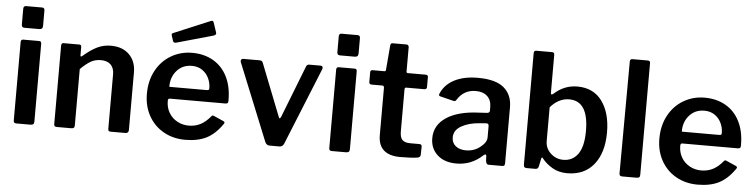

<svg xmlns="http://www.w3.org/2000/svg" viewBox="-46 -976 4766 1210"><g transform="rotate(5 2337.0 -371.0)"><path d="M195 -628V-725C195 -730.3 193.7 -734.5 191 -737.5C188.3 -740.5 184.7 -742 180 -742H77C66.3 -742 61 -735.7 61 -723V-625C61 -618.3 62.3 -613.3 65 -610C67.7 -606.7 72.7 -605 80 -605H171C179.7 -605 185.8 -606.8 189.5 -610.5C193.2 -614.2 195 -620 195 -628ZM193 -22V-514C193 -524.7 188.3 -530 179 -530H78C68 -530 63 -524.3 63 -513V-18C63 -11.3 64.3 -6.7 67 -4C69.7 -1.3 74.7 0 82 0H169C177.7 0 183.8 -1.7 187.5 -5C191.2 -8.3 193 -14 193 -22Z M323 -4C325.7 -1.3 330.3 0 337 0H426C434.7 0 440.7 -1.5 444 -4.5C447.3 -7.5 449 -12.7 449 -20V-376C473 -400 494.5 -417.3 513.5 -428C532.5 -438.7 553.7 -444 577 -444C604.3 -444 625.2 -436.8 639.5 -422.5C653.8 -408.2 661 -388 661 -362V-18C661 -11.3 662.2 -6.7 664.5 -4C666.8 -1.3 671.3 0 678 0H770C784 0 791 -7 791 -21V-385C791 -431.7 776.8 -469.2 748.5 -497.5C720.2 -525.8 681.3 -540 632 -540C600.7 -540 571.5 -533.3 544.5 -520C517.5 -506.7 488.3 -486.3 457 -459C453.7 -456.3 451 -455.3 449 -456C447 -456.7 446 -459 446 -463V-515C446 -525 441.7 -530 433 -530H333C323.7 -530 319 -524.3 319 -513V-18C319 -11.3 320.3 -6.7 323 -4Z M1038 -150.5C1025.3 -172.2 1019 -196.7 1019 -224C1019 -234.7 1022.7 -240 1030 -240H1384C1390.7 -240.7 1395 -242.3 1397 -245C1399 -247.7 1400 -252.3 1400 -259V-263C1400 -320.3 1389.5 -369.8 1368.5 -411.5C1347.5 -453.2 1317.8 -485 1279.5 -507C1241.2 -529 1197 -540 1147 -540C1098.3 -540 1054 -528.3 1014 -505C974 -481.7 942.3 -448.7 919 -406C895.7 -363.3 884 -314 884 -258C884 -206 895.3 -159.7 918 -119C940.7 -78.3 972.2 -46.7 1012.5 -24C1052.8 -1.3 1098.3 10 1149 10C1202.3 10 1247.2 0.8 1283.5 -17.5C1319.8 -35.8 1353 -66.7 1383 -110C1385.7 -114 1387 -117 1387 -119C1387 -123 1384.7 -126 1380 -128L1319 -155C1315 -157 1312 -158 1310 -158C1308 -158 1305.3 -156.3 1302 -153C1282 -128.3 1260.8 -110.2 1238.5 -98.5C1216.2 -86.8 1191.3 -81 1164 -81C1137.3 -81 1112.8 -87.2 1090.5 -99.5C1068.2 -111.8 1050.7 -128.8 1038 -150.5ZM1256 -314H1021C1020.3 -354.7 1032.2 -388.8 1056.5 -416.5C1080.8 -444.2 1112.7 -458 1152 -458C1177.3 -458 1199.2 -451.7 1217.5 -439C1235.8 -426.3 1249.7 -410 1259 -390C1268.3 -370 1273 -349.3 1273 -328C1273 -322 1271.8 -318.2 1269.5 -316.5C1267.2 -314.8 1262.7 -314 1256 -314ZM1284 -683 1264 -743C1261.3 -749 1257.7 -752 1253 -752C1251 -752 1249.3 -751.7 1248 -751L1014 -653C1009.3 -651 1007 -647.7 1007 -643C1007 -641.7 1007.7 -639 1009 -635L1019 -604C1021.7 -597.3 1026 -594 1032 -594C1035.3 -594 1038 -594.3 1040 -595L1271 -660C1281 -663.3 1286 -668.3 1286 -675Z M1971.5 -524C1969.2 -528 1965.3 -530 1960 -530H1887C1877.7 -530 1871.3 -525.3 1868 -516L1740 -188C1736.7 -180.7 1733.7 -177 1731 -177C1728.3 -177 1726 -180.3 1724 -187L1595 -515C1591.7 -525 1585 -530 1575 -530H1470C1465.3 -530 1461.7 -528.7 1459 -526C1456.3 -523.3 1455 -520 1455 -516C1455 -512.7 1455.3 -510.3 1456 -509L1655 -18C1658.3 -12 1662.2 -7.5 1666.5 -4.5C1670.8 -1.5 1677 0 1685 0H1744C1751.3 0 1757.2 -1.5 1761.5 -4.5C1765.8 -7.5 1769.7 -12.3 1773 -19L1972 -510C1974 -515.3 1973.8 -520 1971.5 -524Z M2191 -628V-725C2191 -730.3 2189.7 -734.5 2187 -737.5C2184.3 -740.5 2180.7 -742 2176 -742H2073C2062.3 -742 2057 -735.7 2057 -723V-625C2057 -618.3 2058.3 -613.3 2061 -610C2063.7 -606.7 2068.7 -605 2076 -605H2167C2175.7 -605 2181.8 -606.8 2185.5 -610.5C2189.2 -614.2 2191 -620 2191 -628ZM2189 -22V-514C2189 -524.7 2184.3 -530 2175 -530H2074C2064 -530 2059 -524.3 2059 -513V-18C2059 -11.3 2060.3 -6.7 2063 -4C2065.7 -1.3 2070.7 0 2078 0H2165C2173.7 0 2179.8 -1.7 2183.5 -5C2187.2 -8.3 2189 -14 2189 -22Z M2509 -439H2622C2633.3 -439 2639 -444 2639 -454V-517C2639 -526.3 2634 -531 2624 -531H2511C2505 -531 2502 -534 2502 -540V-693C2502 -698.3 2500.7 -702.5 2498 -705.5C2495.3 -708.5 2492 -710 2488 -710H2399C2394.3 -710 2391 -708.8 2389 -706.5C2387 -704.2 2385.7 -700 2385 -694L2372 -540C2372 -533.3 2369 -530 2363 -530H2289C2279 -530 2274 -525.7 2274 -517V-454C2274 -444 2279.3 -439 2290 -439H2357C2365 -439 2369 -434.7 2369 -426V-127C2369 -84.3 2380.8 -52.5 2404.5 -31.5C2428.2 -10.5 2462.7 0 2508 0C2557.3 0 2594 -2 2618 -6C2630.7 -8 2637 -14.7 2637 -26L2638 -78C2638 -82 2636.7 -85.3 2634 -88C2631.3 -90.7 2628 -92 2624 -92H2565C2541.7 -92 2524.8 -97.2 2514.5 -107.5C2504.2 -117.8 2499 -135.7 2499 -161V-428C2499 -435.3 2502.3 -439 2509 -439Z M2865 10C2927.7 10 2982.3 -11.7 3029 -55C3035.7 -60.3 3040 -63 3042 -63C3046 -63 3048.3 -60 3049 -54L3050 -24C3051.3 -16 3053.3 -10 3056 -6C3058.7 -2 3063 0 3069 0H3154C3160.7 0 3165.2 -1.5 3167.5 -4.5C3169.8 -7.5 3171 -12.7 3171 -20V-372C3171 -425.3 3153.5 -466.7 3118.5 -496C3083.5 -525.3 3028.7 -540 2954 -540C2896.7 -540 2848.2 -530.2 2808.5 -510.5C2768.8 -490.8 2740.3 -462.3 2723 -425C2720.3 -419.7 2719 -415.3 2719 -412C2719 -407.3 2721.7 -404.3 2727 -403L2811 -382C2813 -381.3 2815.7 -381 2819 -381C2821.7 -381 2823.8 -381.8 2825.5 -383.5C2827.2 -385.2 2829 -387.3 2831 -390C2858.3 -434 2897.3 -456 2948 -456C2978.7 -456 3002.8 -447.8 3020.5 -431.5C3038.2 -415.2 3047 -392.3 3047 -363V-340C3047 -331.3 3041.7 -326.3 3031 -325L2981 -322C2892.3 -318.7 2823.3 -300.7 2774 -268C2724.7 -235.3 2700 -191.3 2700 -136C2700 -92.7 2714.8 -57.5 2744.5 -30.5C2774.2 -3.5 2814.3 10 2865 10ZM3043.5 -255C3045.8 -252.3 3047 -248 3047 -242V-171C3047 -150.3 3034.3 -130 3009 -110C2983 -88.7 2952.7 -78 2918 -78C2890.7 -78 2868.8 -84.7 2852.5 -98C2836.2 -111.3 2828 -129.3 2828 -152C2828 -182.7 2843.5 -206.8 2874.5 -224.5C2905.5 -242.2 2944.3 -252.7 2991 -256L3032 -259C3037.3 -259 3041.2 -257.7 3043.5 -255Z M3310 0H3364C3370 0 3374.7 -1.5 3378 -4.5C3381.3 -7.5 3383.7 -12.3 3385 -19L3395 -67C3396.3 -72.3 3398 -75 3400 -75C3402 -75 3404 -73.3 3406 -70C3423.3 -48 3445.3 -29.2 3472 -13.5C3498.7 2.2 3530 10 3566 10C3638 10 3694 -14.8 3734 -64.5C3774 -114.2 3794 -182 3794 -268C3794 -350 3775.8 -415.8 3739.5 -465.5C3703.2 -515.2 3651 -540 3583 -540C3527.7 -540 3478.7 -520.3 3436 -481C3431.3 -477.7 3428 -476 3426 -476C3422 -476 3420 -480 3420 -488V-725C3420 -736.3 3415.3 -742 3406 -742H3305C3295 -742 3290 -736.3 3290 -725V-20C3290 -12.7 3291.5 -7.5 3294.5 -4.5C3297.5 -1.5 3302.7 0 3310 0ZM3420 -182V-394C3435.3 -412.7 3453.2 -427.5 3473.5 -438.5C3493.8 -449.5 3515.7 -455 3539 -455C3620.3 -455 3661 -392 3661 -266C3661 -200 3649.7 -151.2 3627 -119.5C3604.3 -87.8 3573.3 -72 3534 -72C3503.3 -72 3476.7 -82.5 3454 -103.5C3431.3 -124.5 3420 -150.7 3420 -182Z M4026 -22V-726C4026 -736.7 4021.3 -742 4012 -742H3913C3903 -742 3898 -736.3 3898 -725L3895 -18C3895 -11.3 3896.5 -6.7 3899.5 -4C3902.5 -1.3 3907.7 0 3915 0H4003C4011.7 0 4017.7 -1.5 4021 -4.5C4024.3 -7.5 4026 -13.3 4026 -22Z M4280 -150.5C4267.3 -172.2 4261 -196.7 4261 -224C4261 -234.7 4264.7 -240 4272 -240H4626C4632.7 -240.7 4637 -242.3 4639 -245C4641 -247.7 4642 -252.3 4642 -259V-263C4642 -320.3 4631.5 -369.8 4610.5 -411.5C4589.5 -453.2 4559.8 -485 4521.5 -507C4483.2 -529 4439 -540 4389 -540C4340.3 -540 4296 -528.3 4256 -505C4216 -481.7 4184.3 -448.7 4161 -406C4137.7 -363.3 4126 -314 4126 -258C4126 -206 4137.3 -159.7 4160 -119C4182.7 -78.3 4214.2 -46.7 4254.5 -24C4294.8 -1.3 4340.3 10 4391 10C4444.3 10 4489.2 0.8 4525.5 -17.5C4561.8 -35.8 4595 -66.7 4625 -110C4627.7 -114 4629 -117 4629 -119C4629 -123 4626.7 -126 4622 -128L4561 -155C4557 -157 4554 -158 4552 -158C4550 -158 4547.3 -156.3 4544 -153C4524 -128.3 4502.8 -110.2 4480.5 -98.5C4458.2 -86.8 4433.3 -81 4406 -81C4379.3 -81 4354.8 -87.2 4332.5 -99.5C4310.2 -111.8 4292.7 -128.8 4280 -150.5ZM4498 -314H4263C4262.3 -354.7 4274.2 -388.8 4298.5 -416.5C4322.8 -444.2 4354.7 -458 4394 -458C4419.3 -458 4441.2 -451.7 4459.5 -439C4477.8 -426.3 4491.7 -410 4501 -390C4510.3 -370 4515 -349.3 4515 -328C4515 -322 4513.8 -318.2 4511.5 -316.5C4509.2 -314.8 4504.7 -314 4498 -314Z"/></g></svg>

Font: Libre Franklin SemiBold
Style: Regular
Weight: 600
Designer: Pablo Impallari, Rodrigo Fuenzalida
Foundry: Impallari Type
Version: Version 1.002; ttfautohint (v1.5)